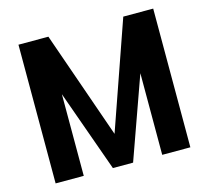

<svg xmlns="http://www.w3.org/2000/svg" viewBox="-101 -818 1018 936"><g transform="rotate(-15 408.0 -350.0)"><path d="M748 -700V0H606V-412L459 0H357L210 -412V0H68V-700H219L408 -159L597 -700Z"/></g></svg>

Font: Sarabun
Style: Bold
Weight: 700
Designer: Suppakit Chalermlarp | Katatrad Co.,Ltd.
Foundry: Cadson Demak Co.,Ltd.
Version: Version 1.000; ttfautohint (v1.6)